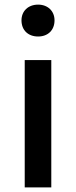

<svg xmlns="http://www.w3.org/2000/svg" viewBox="-20 -811 328 831"><path d="M87 0H202V-551H87ZM145 -653C187 -653 216 -680 216 -723C216 -763 187 -791 145 -791C102 -791 73 -763 73 -723C73 -680 102 -653 145 -653Z"/></svg>

Font: GenYoGothic2 TW M
Style: Regular
Weight: 500
Version: Version 2.100;PS 2.1;hotconv 16.6.51;makeotf.lib2.5.65220 DE